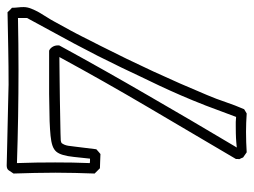

<svg xmlns="http://www.w3.org/2000/svg" viewBox="-108 -602 725 548"><g transform="rotate(-90 254.0 -327.5)"><path d="M79.1 4.4Q76.7 -2 74.2 -6.3Q74.7 -8.8 74.7 -11.2Q74.7 -13.7 74.7 -16.1Q148.9 -142.1 222.4 -266.8Q295.9 -391.6 365.7 -520Q361.3 -520 342.5 -519.8Q323.7 -519.5 298.1 -519.3Q272.5 -519 243.7 -518.6Q214.8 -518.1 189.9 -517.6Q165 -517.1 147.7 -516.8Q130.4 -516.6 127.9 -516.1Q127.4 -516.1 123.5 -515.1Q121.6 -514.6 120.1 -513.7Q120.1 -514.2 120.6 -514.2Q114.3 -506.3 112.5 -494.9Q110.8 -483.4 109.9 -474.6L102.5 -414.6Q99.1 -411.6 95.9 -408.7Q92.8 -405.8 88.9 -402.8Q79.1 -403.3 68.8 -403.6Q58.6 -403.8 48.3 -404.3L33.2 -419.4Q34.2 -447.8 34.9 -475.3Q35.6 -502.9 35.6 -530.8Q35.6 -561 34.9 -590.8Q34.2 -620.6 33.2 -650.9Q38.6 -659.2 42.5 -664.8Q46.4 -670.4 56.2 -670.4Q59.1 -670.4 76.4 -669.9Q93.8 -669.4 118.7 -668.9Q143.6 -668.5 172.1 -667.7Q200.7 -667 225.3 -666.5Q250 -666 267.3 -665.5Q284.7 -665 287.1 -665Q338.9 -665 390.4 -666Q441.9 -667 493.7 -668Q499.5 -661.1 506.3 -655.3Q506.3 -647 507.3 -638.7Q508.3 -630.4 508.3 -622.1Q508.3 -611.8 503.9 -600.6Q499.5 -589.4 493.2 -578.1Q486.8 -566.9 479.5 -555.7Q472.2 -544.4 466.8 -534.2Q457.5 -517.1 451.4 -506.1Q445.3 -495.1 440.7 -486.6Q436 -478 432.4 -470.9Q428.7 -463.9 424.1 -454.8Q419.4 -445.8 413.3 -433.3Q407.2 -420.9 397.5 -402.3Q359.4 -327.1 324.5 -251.7Q289.6 -176.3 257.3 -98.6Q246.1 -72.3 237.1 -45.4Q228 -18.6 216.8 7.3Q213.9 9.3 210.7 11Q207.5 12.7 204.6 14.6Q191.4 13.7 178.2 13.2Q165 12.7 151.9 12.7Q137.2 12.7 122.8 13.2Q108.4 13.7 93.8 14.6ZM107.4 -13.7Q116.7 -14.6 122.6 -15.1Q128.4 -15.6 134.5 -15.9Q140.6 -16.1 148.4 -16.4Q156.2 -16.6 169.4 -16.6Q174.8 -16.6 180.7 -16.6Q186.5 -16.6 194.8 -15.6L227.5 -103Q242.2 -140.6 256.1 -172.6Q270 -204.6 283.4 -233.2Q296.9 -261.7 309.8 -288.3Q322.8 -314.9 335.4 -342.3Q368.7 -411.6 404.5 -478.5Q440.4 -545.4 477.1 -612.3V-638.2Q403.3 -636.7 329.1 -636.7Q196.3 -636.7 63 -641.1Q64 -613.3 64.5 -586.4Q64.9 -559.6 64.9 -532.2Q64.9 -507.3 64.5 -482.7Q64 -458 63 -433.1Q65.9 -432.6 69.1 -432.6Q72.3 -432.6 75.7 -432.6Q78.6 -460 80.6 -478.5Q82.5 -497.1 86.2 -509.5Q89.8 -522 95.9 -529.1Q102.1 -536.1 113 -539.8Q124 -543.5 140.9 -545.2Q157.7 -546.9 182.6 -547.9L260.3 -549.3H383.8Q390.1 -546.9 394.5 -540Q398.9 -533.2 398.9 -524.9Q398.9 -523.4 398.9 -521.7Q398.9 -520 397.9 -518.6Q362.8 -454.1 327.6 -391.8Q292.5 -329.6 256.8 -268.1Q221.2 -206.5 185.1 -144.8Q148.9 -83 111.3 -20Z"/></g></svg>

Font: XB Kayhan Pook
Style: Regular
Weight: 700
Designer: Behnam
Foundry: Irmug
Version: Version 7.300 2009